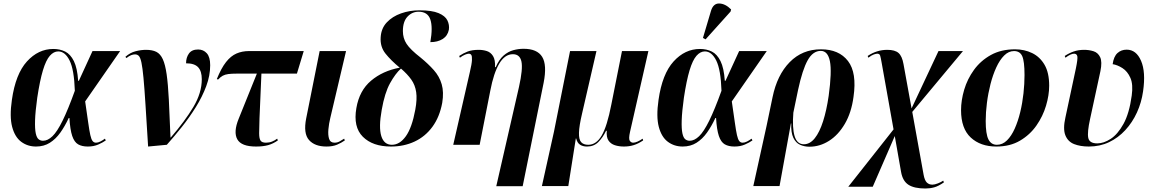

<svg xmlns="http://www.w3.org/2000/svg" viewBox="-20 -828 6599 1098"><path d="M186 10Q138 10 101.5 -17Q65 -44 49.5 -102.5Q34 -161 48 -257Q69 -405 134 -476.5Q199 -548 285 -548Q323 -548 353 -533Q383 -518 402.5 -478.5Q422 -439 427 -366H431L509 -536H667L467 -248Q478 -173 484.5 -126.5Q491 -80 496.5 -55.5Q502 -31 509.5 -21.5Q517 -12 529 -12Q541 -12 554.5 -19Q568 -26 580 -35L585 -25Q568 -13 542 -1.5Q516 10 482 10Q449 10 427 -2.5Q405 -15 393 -50.5Q381 -86 377 -153H373Q351 -106 325 -69.5Q299 -33 265 -11.5Q231 10 186 10ZM226 -23Q253 -23 280 -49Q307 -75 338 -138Q369 -201 408 -309Q404 -430 378 -482Q352 -534 313 -534Q287 -534 265 -509Q243 -484 225.5 -426Q208 -368 193 -269Q182 -189 180.5 -140Q179 -91 184.5 -65.5Q190 -40 201 -31.5Q212 -23 226 -23Z M827 10Q818 -134 812 -229.5Q806 -325 800.5 -383Q795 -441 789 -469.5Q783 -498 774.5 -507.5Q766 -517 752 -517Q742 -517 730 -512.5Q718 -508 703 -496L697 -503Q724 -527 755.5 -535Q787 -543 815 -543Q851 -543 874 -531.5Q897 -520 911 -489.5Q925 -459 933 -403Q941 -347 945.5 -259Q950 -171 955 -42H957Q1038 -136 1086 -216.5Q1134 -297 1134 -375Q1134 -421 1113 -443.5Q1092 -466 1044 -466Q1044 -499 1060.5 -522Q1077 -545 1113 -545Q1143 -545 1162.5 -523.5Q1182 -502 1182 -455Q1182 -396 1159.5 -335.5Q1137 -275 1100 -215.5Q1063 -156 1019.5 -101.5Q976 -47 934 0Z M1444 10Q1360 10 1337 -31.5Q1314 -73 1345 -149L1449 -407H1335Q1304 -407 1285.5 -404.5Q1267 -402 1254 -395Q1241 -388 1227 -373L1220 -376Q1245 -438 1272.5 -473Q1300 -508 1332.5 -522Q1365 -536 1404 -536H1717L1678 -407H1475L1464 -151Q1462 -96 1462 -66Q1462 -36 1470 -24Q1478 -12 1501 -12Q1520 -12 1536 -18.5Q1552 -25 1565 -35L1569 -25Q1542 -6 1513.5 2Q1485 10 1444 10Z M1847 10Q1780 10 1747 -27.5Q1714 -65 1731 -151L1808 -536H1959L1869 -154Q1861 -121 1858 -88.5Q1855 -56 1862 -34Q1869 -12 1893 -12Q1909 -12 1922.5 -19.5Q1936 -27 1948 -35L1952 -25Q1932 -11 1907.5 -0.5Q1883 10 1847 10Z M2216 10Q2111 10 2055 -46Q1999 -102 2018 -210Q2035 -310 2102 -366.5Q2169 -423 2266 -441Q2216 -482 2184.5 -521.5Q2153 -561 2157 -615Q2160 -666 2192 -700Q2224 -734 2273.5 -751.5Q2323 -769 2379 -769Q2450 -769 2488 -753Q2526 -737 2538.5 -711.5Q2551 -686 2547 -658Q2540 -623 2511.5 -605Q2483 -587 2441 -587Q2456 -672 2441 -716.5Q2426 -761 2374 -761Q2337 -761 2310.5 -733Q2284 -705 2284 -650Q2284 -609 2305.5 -576.5Q2327 -544 2385 -499Q2429 -463 2461 -427Q2493 -391 2506 -346Q2519 -301 2509 -240Q2494 -159 2453 -103Q2412 -47 2351 -18.5Q2290 10 2216 10ZM2221 0Q2266 0 2301 -49Q2336 -98 2355 -201Q2366 -261 2360 -301.5Q2354 -342 2332 -373Q2310 -404 2273 -436Q2241 -407 2210.5 -352Q2180 -297 2163 -200Q2145 -100 2160.5 -50Q2176 0 2221 0Z M2818 237 2948 -331Q2971 -434 2962 -476Q2953 -518 2913 -518Q2867 -518 2835 -464Q2803 -410 2784 -310L2723 0H2572L2667 -416Q2678 -462 2679 -484.5Q2680 -507 2675 -514Q2670 -521 2661 -521Q2653 -521 2639.5 -515.5Q2626 -510 2610 -498L2606 -508Q2630 -524 2655 -533.5Q2680 -543 2718 -543Q2742 -543 2764 -536Q2786 -529 2799.5 -507.5Q2813 -486 2811 -444H2815Q2834 -488 2860 -510.5Q2886 -533 2915.5 -541Q2945 -549 2974 -549Q3052 -549 3080.5 -503Q3109 -457 3089 -355L2969 237Z M3079 236 3148 -75 3240 -536H3391L3309 -180Q3292 -108 3291 -69Q3290 -30 3303.5 -15Q3317 0 3344 0Q3390 0 3421 -53Q3452 -106 3476 -230L3537 -536H3688L3583 -74Q3574 -34 3581.5 -23Q3589 -12 3601 -12Q3612 -12 3626.5 -18.5Q3641 -25 3655 -35L3658 -25Q3630 -6 3604 2Q3578 10 3548 10Q3520 10 3496.5 2.5Q3473 -5 3460 -24Q3447 -43 3450 -80H3446Q3427 -41 3401.5 -15.5Q3376 10 3337 10Q3313 10 3297 -0.5Q3281 -11 3275 -36H3273L3230 236Z M3884 10Q3836 10 3799.5 -17Q3763 -44 3747.5 -102.5Q3732 -161 3746 -257Q3767 -405 3832 -476.5Q3897 -548 3983 -548Q4021 -548 4051 -533Q4081 -518 4100.5 -478.5Q4120 -439 4125 -366H4129L4207 -536H4365L4165 -248Q4176 -173 4182.5 -126.5Q4189 -80 4194.5 -55.5Q4200 -31 4207.5 -21.5Q4215 -12 4227 -12Q4239 -12 4252.5 -19Q4266 -26 4278 -35L4283 -25Q4266 -13 4240 -1.5Q4214 10 4180 10Q4147 10 4125 -2.5Q4103 -15 4091 -50.5Q4079 -86 4075 -153H4071Q4049 -106 4023 -69.5Q3997 -33 3963 -11.5Q3929 10 3884 10ZM3924 -23Q3951 -23 3978 -49Q4005 -75 4036 -138Q4067 -201 4106 -309Q4102 -430 4076 -482Q4050 -534 4011 -534Q3985 -534 3963 -509Q3941 -484 3923.5 -426Q3906 -368 3891 -269Q3880 -189 3878.5 -140Q3877 -91 3882.5 -65.5Q3888 -40 3899 -31.5Q3910 -23 3924 -23ZM4015 -603 4000 -611 4046 -766Q4059 -809 4093.5 -808Q4128 -807 4161 -774L4158 -762Z M4288 236 4364 -109 4398 -272Q4424 -399 4496 -472.5Q4568 -546 4675 -546Q4778 -546 4829.5 -479Q4881 -412 4861 -274Q4849 -184 4811.5 -120Q4774 -56 4721 -22.5Q4668 11 4609 11Q4580 11 4555.5 0Q4531 -11 4517 -40Q4503 -69 4505 -122H4503L4438 236ZM4577 -3Q4612 -3 4639.5 -37.5Q4667 -72 4687 -134.5Q4707 -197 4719 -280Q4738 -419 4726 -478Q4714 -537 4674 -537Q4629 -537 4599 -483.5Q4569 -430 4544 -314L4517 -184Q4510 -97 4524 -50Q4538 -3 4577 -3Z M5272 250Q5208 250 5175 228.5Q5142 207 5133 155L5097 -50L4971 240H4831L5090 -88L5022 -469Q5017 -498 5013.5 -509.5Q5010 -521 4997 -521Q4990 -521 4977 -516.5Q4964 -512 4946 -498L4942 -508Q4994 -543 5054 -543Q5098 -543 5118.5 -525Q5139 -507 5147 -461L5193 -208L5347 -536H5487L5197 -188L5262 172Q5268 204 5280.5 216Q5293 228 5312 228Q5325 228 5344 220.5Q5363 213 5374 205L5378 215Q5346 237 5322 243.5Q5298 250 5272 250Z M5678 10Q5587 10 5531.5 -41.5Q5476 -93 5476 -198Q5476 -254 5494 -315Q5512 -376 5550 -428.5Q5588 -481 5646.5 -513.5Q5705 -546 5785 -546Q5838 -546 5882.5 -524.5Q5927 -503 5953.5 -457.5Q5980 -412 5980 -338Q5980 -284 5962 -223.5Q5944 -163 5907 -110Q5870 -57 5813 -23.5Q5756 10 5678 10ZM5681 0Q5713 0 5738.5 -25Q5764 -50 5783 -92.5Q5802 -135 5814.5 -187Q5827 -239 5833 -294Q5839 -349 5839 -399Q5839 -477 5826 -506.5Q5813 -536 5779 -536Q5748 -536 5722.5 -510.5Q5697 -485 5677.5 -442.5Q5658 -400 5644.5 -347.5Q5631 -295 5624 -240Q5617 -185 5617 -136Q5617 -62 5632.5 -31Q5648 0 5681 0Z M6207 10Q6158 10 6122.5 -4Q6087 -18 6072.5 -54.5Q6058 -91 6073 -157L6133 -438Q6144 -492 6141 -506Q6138 -520 6124 -521Q6105 -522 6073 -498L6069 -508Q6093 -524 6120 -533.5Q6147 -543 6180 -543Q6208 -543 6233.5 -535Q6259 -527 6271.5 -501Q6284 -475 6273 -421L6214 -148Q6197 -71 6203.5 -39.5Q6210 -8 6255 -8Q6292 -8 6332 -34Q6372 -60 6405 -119.5Q6438 -179 6452 -281Q6461 -345 6444.5 -382.5Q6428 -420 6399 -438.5Q6370 -457 6343 -461Q6349 -505 6370.5 -524.5Q6392 -544 6423 -544Q6478 -544 6505.5 -480Q6533 -416 6517 -306Q6508 -242 6482 -185Q6456 -128 6415.5 -84Q6375 -40 6322.5 -15Q6270 10 6207 10Z"/></svg>

Font: Noto Serif Display SemiCondensed
Style: Bold Italic
Weight: 700
Width: 4
Italic angle: -12°
Designer: Monotype Design Team
Foundry: Monotype Imaging Inc.
Version: Version 2.009